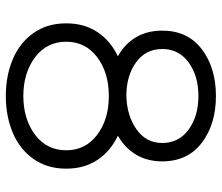

<svg xmlns="http://www.w3.org/2000/svg" viewBox="-71 -679 760 658"><g transform="rotate(90 309.0 -350.0)"><path d="M309 10Q239 10 182.5 -14Q126 -38 93 -85Q60 -132 60 -197Q60 -259 90 -304Q120 -349 173 -374Q131 -397 108 -435.5Q85 -474 85 -526Q85 -613 148.5 -661.5Q212 -710 309 -710Q406 -710 469.5 -661.5Q533 -613 533 -526Q533 -474 509.5 -435.5Q486 -397 445 -374Q498 -349 528 -304Q558 -259 558 -197Q558 -132 525 -85Q492 -38 435.5 -14Q379 10 309 10ZM309 -403Q377 -405 423.5 -438Q470 -471 470 -526Q470 -583 424 -616.5Q378 -650 309 -650Q240 -650 194 -616.5Q148 -583 148 -526Q148 -469 194 -436Q240 -403 309 -403ZM309 -50Q388 -50 441.5 -90Q495 -130 495 -197Q495 -263 442 -303Q389 -343 309 -343Q229 -343 176 -303Q123 -263 123 -197Q123 -130 176.5 -90Q230 -50 309 -50Z"/></g></svg>

Font: Rubik AZ
Style: Regular
Weight: 300
Designer: Hubert and Fischer
Foundry: Hubert & Fischer
Version: Version 2.000